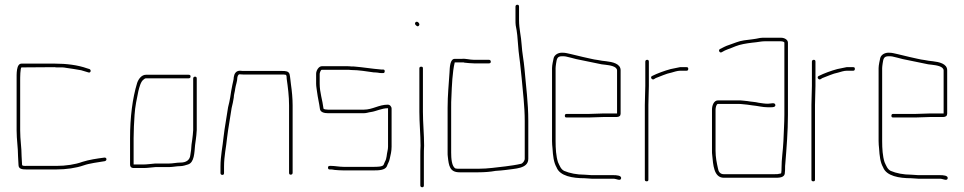

<svg xmlns="http://www.w3.org/2000/svg" viewBox="-20 -736 4063 809"><path d="M50 -398V-187C50 -147 56 -114 56 -78C56 -65 58 -54 58 -41C58 -24 73 -22 91 -22H217C259 -22 300 -28 332 -39C357 -48 393 -52 422 -57C432 -60 430 -73 420 -72C389 -68 355 -63 327 -54C297 -43 258 -37 217 -37H91C85 -37 73 -36 73 -42C73 -54 71 -66 71 -78C71 -115 65 -146 65 -187V-398C65 -406 65 -452 71 -452L209 -453C214 -452 220 -452 226 -452H243C248 -452 253 -451 259 -450C279 -447 302 -444 322 -440L352 -431C362 -427 366 -441 357 -445L347 -448C308 -462 260 -468 209 -468H71C48 -468 50 -424 50 -398Z M635 -32H692C708 -32 724 -36 740 -36C750 -36 763 -40 772 -43C799 -51 799 -93 802 -125L805 -147C807 -165 808 -168 809 -188V-405C809 -410 807 -413 802 -413C797 -413 794 -410 794 -405V-188C793 -168 792 -167 790 -148L787 -127C786 -111 785 -98 782 -83C780 -61 764 -51 740 -51C724 -51 708 -47 692 -47H634C620 -46 599 -43 586 -43H543V-154C543 -186 545 -221 547 -252C549 -287 557 -322 563 -352C567 -368 573 -392 584 -400C588 -404 592 -406 595 -406H775C780 -406 783 -409 783 -414C783 -419 780 -421 775 -421H595C577 -421 564 -404 558 -387C538 -322 528 -241 528 -154V-43C528 -34 532 -29 541 -28H586C600 -28 621 -31 635 -32Z M990 -423C997 -422 1005 -422 1012 -422H1169C1174 -422 1178 -422 1183 -421C1188 -421 1188 -410 1188 -404C1193 -369 1198 -331 1198 -292V-8C1198 -3 1200 0 1205 0C1210 0 1213 -3 1213 -8V-292C1213 -321 1210 -353 1206 -380C1204 -393 1203 -412 1200 -424C1196 -436 1184 -437 1169 -437H1012C1005 -437 998 -437 991 -438C974 -438 967 -425 965 -411C965 -400 960 -386 959 -378C956 -361 952 -344 950 -326C948 -311 945 -302 941 -284C935 -241 927 -203 922 -159C918 -118 909 -79 909 -34V-7C909 -2 912 1 917 1C922 1 924 -2 924 -7V-34C924 -79 933 -115 937 -157C942 -199 950 -239 956 -281C960 -299 963 -309 965 -325C965 -337 970 -350 971 -362C973 -377 980 -393 980 -409C981 -414 983 -423 990 -423Z M1557 -446C1541 -448 1515 -451 1500 -453L1480 -455C1474 -456 1467 -456 1460 -456C1453 -457 1447 -457 1440 -457H1336C1323 -457 1312 -439 1312 -425V-383C1312 -371 1315 -358 1316 -348C1319 -324 1325 -301 1328 -277C1330 -263 1346 -259 1362 -259H1513C1525 -259 1533 -263 1543 -264C1565 -267 1588 -280 1614 -280H1615V-118C1615 -111 1614 -106 1613 -101C1609 -85 1610 -68 1602 -55L1596 -41C1591 -33 1567 -33 1554 -33H1428C1410 -33 1391 -37 1376 -37H1370C1365 -37 1362 -35 1362 -30C1362 -25 1364 -22 1369 -22H1376C1379 -22 1384 -21 1390 -20C1401 -19 1416 -18 1428 -18H1554C1577 -18 1602 -19 1610 -35C1613 -45 1620 -55 1622 -66C1626 -83 1630 -99 1630 -118V-278C1630 -287 1623 -295 1614 -295C1576 -295 1550 -274 1513 -274H1362C1357 -274 1343 -275 1343 -279C1339 -314 1327 -346 1327 -383V-425C1327 -428 1331 -442 1336 -442H1439C1446 -442 1453 -442 1460 -441C1492 -441 1525 -435 1555 -431H1559L1571 -430C1577 -429 1582 -428 1587 -428H1594C1599 -428 1601 -431 1601 -436C1601 -441 1599 -443 1594 -443H1587C1580 -443 1565 -446 1557 -446Z M1752 -122C1751 -107 1751 -93 1751 -79V45C1751 50 1754 53 1759 53C1764 53 1766 50 1766 45V-79C1766 -93 1766 -107 1767 -122C1767 -170 1762 -217 1762 -265V-448C1762 -453 1760 -455 1755 -455C1750 -455 1747 -453 1747 -448V-265C1747 -217 1752 -169 1752 -122ZM1731 -631C1735 -627 1740 -622 1745 -628C1750 -634 1745 -639 1742 -642C1734 -649 1724 -639 1731 -631Z M2048 -476C2048 -481 2045 -484 2040 -484H1977C1959 -484 1941 -490 1926 -488H1896C1876 -488 1875 -452 1874 -430C1871 -381 1866 -336 1866 -282V-93C1866 -87 1866 -81 1867 -75C1871 -38 1875 -10 1916 -10H1996C2021 -10 2047 -12 2068 -16C2080 -17 2100 -18 2112 -20C2148 -26 2206 -24 2206 -67V-226C2206 -304 2196 -374 2190 -446C2187 -481 2180 -513 2178 -547C2176 -583 2167 -614 2167 -651V-708C2167 -713 2165 -716 2160 -716C2155 -716 2152 -713 2152 -708V-651C2152 -643 2152 -636 2153 -629C2159 -601 2161 -575 2163 -546C2165 -512 2171 -480 2174 -445L2178 -407C2183 -349 2191 -289 2191 -226V-67C2191 -59 2183 -48 2176 -46C2155 -41 2133 -38 2110 -35C2072 -31 2037 -25 1996 -25H1916C1911 -25 1905 -25 1900 -26C1883 -33 1881 -70 1881 -93V-282C1881 -299 1881 -314 1882 -327C1884 -376 1886 -431 1896 -473H1926C1930 -474 1934 -473 1937 -472C1947 -471 1964 -469 1977 -469H2040C2045 -469 2048 -471 2048 -476Z M2443 0C2411 0 2380 -6 2357 -16C2343 -23 2338 -38 2331 -53C2323 -78 2321 -110 2321 -142V-449C2321 -454 2322 -460 2323 -468C2326 -487 2327 -499 2348 -499C2354 -499 2359 -499 2364 -498C2376 -495 2394 -491 2408 -487C2443 -479 2480 -473 2515 -465L2532 -463C2548 -461 2580 -457 2580 -439V-258H2524C2511 -258 2476 -256 2462 -256H2367C2362 -256 2360 -253 2360 -248C2360 -243 2362 -241 2367 -241H2462C2476 -241 2511 -243 2524 -243H2578C2589 -243 2595 -248 2595 -257V-440C2595 -468 2560 -475 2534 -478L2517 -480C2511 -481 2505 -482 2500 -483C2480 -485 2457 -492 2436 -496C2421 -499 2401 -505 2386 -508C2370 -511 2365 -514 2348 -514C2331 -514 2317 -505 2313 -492C2311 -483 2306 -461 2306 -449V-142C2306 -131 2307 -120 2308 -111C2310 -79 2313 -52 2325 -31C2339 6 2393 15 2443 15C2454 15 2462 17 2473 17H2565C2577 17 2594 28 2597 16C2600 3 2577 2 2565 2H2473C2462 2 2454 0 2443 0Z M2735 -402 2743 -407C2763 -414 2787 -426 2809 -430C2820 -433 2834 -438 2846 -438H2873C2878 -438 2880 -441 2880 -446C2880 -451 2878 -453 2873 -453H2845C2832 -451 2819 -447 2806 -445C2780 -438 2750 -427 2728 -416C2718 -412 2726 -398 2735 -402ZM2697 -294V21C2697 26 2700 28 2705 28C2710 28 2712 26 2712 21V-294C2712 -320 2714 -352 2714 -374V-476C2714 -481 2712 -484 2707 -484C2702 -484 2699 -481 2699 -476V-374C2699 -353 2697 -319 2697 -294Z M2980 -274V-101C2980 -94 2980 -88 2981 -82C2985 -43 2987 13 3030 13H3240C3262 13 3287 14 3287 -9C3288 -16 3288 -22 3288 -27C3288 -33 3288 -40 3289 -47C3294 -110 3300 -182 3300 -252V-556C3300 -569 3285 -577 3271 -577H3201C3195 -577 3189 -577 3182 -576C3161 -571 3136 -569 3115 -566C3092 -563 3072 -553 3053 -547C3037 -542 3027 -536 3013 -529C3005 -524 3013 -511 3021 -516C3038 -527 3059 -532 3079 -541C3099 -549 3124 -553 3148 -556C3158 -557 3156 -557 3166 -558C3177 -559 3188 -562 3201 -562H3271C3276 -562 3285 -560 3285 -556V-253C3285 -218 3282 -175 3281 -142C3279 -99 3273 -68 3273 -27C3273 -22 3273 -16 3272 -9C3272 -6 3271 -5 3270 -5C3258 -2 3254 -2 3240 -2H3030C3014 -2 3007 -13 3005 -27C3000 -50 2995 -73 2995 -101V-274C2995 -281 2998 -298 3005 -298H3091C3097 -298 3103 -298 3109 -297L3129 -295C3135 -294 3142 -293 3150 -292C3173 -290 3192 -284 3216 -284C3228 -284 3249 -282 3247 -294C3245 -306 3228 -299 3216 -299C3201 -299 3192 -301 3177 -303C3161 -307 3145 -307 3130 -310L3111 -312C3104 -313 3098 -313 3091 -313H3005C2988 -313 2980 -292 2980 -274Z M3437 -402 3445 -407C3465 -414 3489 -426 3511 -430C3522 -433 3536 -438 3548 -438H3575C3580 -438 3582 -441 3582 -446C3582 -451 3580 -453 3575 -453H3547C3534 -451 3521 -447 3508 -445C3482 -438 3452 -427 3430 -416C3420 -412 3428 -398 3437 -402ZM3399 -294V21C3399 26 3402 28 3407 28C3412 28 3414 26 3414 21V-294C3414 -320 3416 -352 3416 -374V-476C3416 -481 3414 -484 3409 -484C3404 -484 3401 -481 3401 -476V-374C3401 -353 3399 -319 3399 -294Z M3819 0C3787 0 3756 -6 3733 -16C3719 -23 3714 -38 3707 -53C3699 -78 3697 -110 3697 -142V-449C3697 -454 3698 -460 3699 -468C3702 -487 3703 -499 3724 -499C3730 -499 3735 -499 3740 -498C3752 -495 3770 -491 3784 -487C3819 -479 3856 -473 3891 -465L3908 -463C3924 -461 3956 -457 3956 -439V-258H3900C3887 -258 3852 -256 3838 -256H3743C3738 -256 3736 -253 3736 -248C3736 -243 3738 -241 3743 -241H3838C3852 -241 3887 -243 3900 -243H3954C3965 -243 3971 -248 3971 -257V-440C3971 -468 3936 -475 3910 -478L3893 -480C3887 -481 3881 -482 3876 -483C3856 -485 3833 -492 3812 -496C3797 -499 3777 -505 3762 -508C3746 -511 3741 -514 3724 -514C3707 -514 3693 -505 3689 -492C3687 -483 3682 -461 3682 -449V-142C3682 -131 3683 -120 3684 -111C3686 -79 3689 -52 3701 -31C3715 6 3769 15 3819 15C3830 15 3838 17 3849 17H3941C3953 17 3970 28 3973 16C3976 3 3953 2 3941 2H3849C3838 2 3830 0 3819 0Z"/></svg>

Font: Electronic
Style: UltTh
Weight: 100
Version: Version 1.011